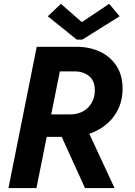

<svg xmlns="http://www.w3.org/2000/svg" viewBox="-20 -958 686 978"><path d="M178.7 -260.7 201.2 -375.2H336.9Q375.4 -375.2 403.8 -391.3Q432.1 -407.5 447.6 -435.4Q463.1 -463.2 463.1 -497.3Q463.1 -546.5 433.5 -570.5Q403.8 -594.4 361 -594.4H237.8L264.2 -719.7H368.7Q436.4 -719.7 489.6 -694.6Q542.8 -669.5 573.6 -621.9Q604.4 -574.4 604.4 -506.4Q604.4 -433.7 568.9 -378.3Q533.3 -322.8 471 -291.7Q408.6 -260.7 328.5 -260.7ZM23.1 0 167.1 -719.7H309.9L165.7 0ZM413 0 285.4 -280.5 397 -357.8 563.5 0ZM371.2 -756.2 223.4 -875.1 290.4 -938.4 394.7 -847.1H399.5L536.1 -938.4L589.5 -875.1L399.4 -756.2Z"/></svg>

Font: Reddit Sans
Style: Italic
Weight: 400
Italic angle: -11.25°
Designer: Stephen Hutchings
Version: Version 1.013